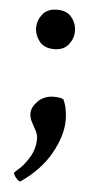

<svg xmlns="http://www.w3.org/2000/svg" viewBox="-47 -451 303 640"><g transform="rotate(5 105.0 -130.5)"><path d="M44.9 160.2Q40 160.2 31.2 149.9Q22.5 139.6 22.5 132.8Q22.5 131.8 39.1 117.2Q55.7 102.5 72.3 74.7Q88.9 46.9 88.9 13.7Q88.9 0 81.5 -13.7Q74.2 -27.3 66.9 -41Q59.6 -54.7 59.6 -69.3Q59.6 -89.8 80.1 -110.4Q100.6 -130.9 133.8 -130.9Q155.3 -130.9 165 -125Q178.7 -95.7 178.7 -56.6Q178.7 -4.9 145.5 54.7Q112.3 114.3 45.9 160.2ZM119.1 -289.1Q85.9 -289.1 69.8 -310.1Q53.7 -331.1 53.7 -355.5Q53.7 -379.9 69.8 -400.4Q85.9 -420.9 119.1 -420.9Q151.4 -420.9 167.5 -400.4Q183.6 -379.9 183.6 -354.5Q183.6 -330.1 167.5 -309.6Q151.4 -289.1 119.1 -289.1Z"/></g></svg>

Font: Crimson Text SemiBold
Style: Regular
Weight: 600
Designer: Sebastian Kosch
Foundry: Sebastian Kosch
Version: Version 1.100; ttfautohint (v1.8.4)